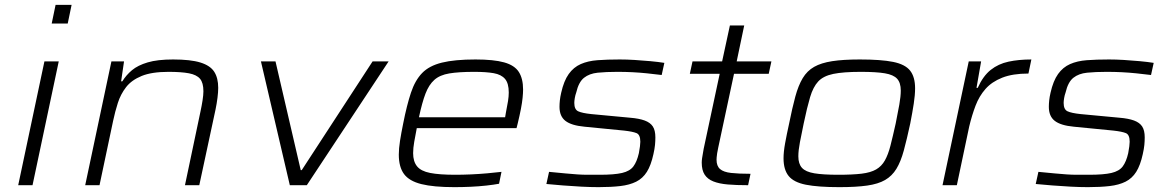

<svg xmlns="http://www.w3.org/2000/svg" viewBox="-20 -763 4823 791"><path d="M193 -666 209 -743H275L259 -666ZM55 0 163 -510H222L114 0Z M331 0 439 -510H491L479 -428H484Q500 -454 524 -474Q548 -494 588.5 -506Q629 -518 693 -518Q765 -518 805.5 -505.5Q846 -493 862.5 -467.5Q879 -442 879 -401Q879 -384 876 -360Q873 -336 868 -312L801 0H742L806 -304Q811 -327 814.5 -349.5Q818 -372 818 -387Q818 -422 804 -438.5Q790 -455 758.5 -461Q727 -467 674 -467Q605 -467 563.5 -450Q522 -433 499.5 -404Q477 -375 465.5 -339Q454 -303 446 -265L390 0Z M1174 0 1055 -510H1115L1219 -62H1223L1515 -510H1581L1244 0Z M1852 8Q1766 8 1716 -4.5Q1666 -17 1644.5 -46Q1623 -75 1623 -126Q1623 -151 1628 -183Q1633 -215 1641 -254Q1656 -330 1673 -381Q1690 -432 1719 -462Q1748 -492 1800.5 -505Q1853 -518 1939 -518Q2014 -518 2057 -506Q2100 -494 2117.5 -466.5Q2135 -439 2135 -394Q2135 -380 2133 -360Q2131 -340 2126 -314Q2121 -288 2113 -255L2108 -235H1697Q1691 -204 1686.5 -178.5Q1682 -153 1682 -132Q1682 -98 1698 -78Q1714 -58 1752 -50.5Q1790 -43 1856 -43Q1886 -43 1920 -44.5Q1954 -46 1987.5 -49Q2021 -52 2046 -55L2036 -6Q2015 -2 1983.5 1.5Q1952 5 1918 6.5Q1884 8 1852 8ZM1706 -280H2061L2064 -298Q2070 -328 2073 -347Q2076 -366 2076 -382Q2076 -420 2060.5 -438Q2045 -456 2014 -461.5Q1983 -467 1934 -467Q1870 -467 1831 -460.5Q1792 -454 1769.5 -434Q1747 -414 1733 -377.5Q1719 -341 1706 -280Z M2446 8Q2414 8 2375.5 6Q2337 4 2299.5 1Q2262 -2 2231 -5L2242 -55Q2283 -51 2310 -48.5Q2337 -46 2358.5 -44.5Q2380 -43 2401 -43Q2422 -43 2451 -43Q2511 -43 2543 -50.5Q2575 -58 2589.5 -77.5Q2604 -97 2612 -132Q2615 -148 2616.5 -160Q2618 -172 2618 -179Q2618 -208 2602.5 -214.5Q2587 -221 2551 -225L2388 -241Q2334 -246 2309.5 -265Q2285 -284 2285 -323Q2285 -335 2286.5 -349.5Q2288 -364 2292 -381Q2303 -430 2323 -458Q2343 -486 2372.5 -499Q2402 -512 2441.5 -515Q2481 -518 2533 -518Q2562 -518 2594.5 -516Q2627 -514 2659.5 -511Q2692 -508 2717 -504L2706 -454Q2674 -458 2644.5 -461Q2615 -464 2585.5 -465.5Q2556 -467 2523 -467Q2477 -467 2442.5 -463.5Q2408 -460 2386 -442.5Q2364 -425 2354 -382Q2350 -371 2348 -359Q2346 -347 2346 -339Q2346 -312 2362 -304.5Q2378 -297 2416 -293L2576 -278Q2613 -275 2636 -266.5Q2659 -258 2669.5 -242Q2680 -226 2680 -197Q2680 -182 2678.5 -166Q2677 -150 2672 -128Q2662 -82 2645 -55Q2628 -28 2601 -14.5Q2574 -1 2535.5 3.5Q2497 8 2446 8Z M3062 0Q3014 0 2978.5 -3Q2943 -6 2919 -15.5Q2895 -25 2883 -43.5Q2871 -62 2871 -93Q2871 -101 2872.5 -111.5Q2874 -122 2876 -132.5Q2878 -143 2879 -150L2945 -459H2822L2833 -510H2955L2987 -658H3046L3015 -510H3158L3147 -459H3004L2939 -155Q2936 -142 2934.5 -131.5Q2933 -121 2932.5 -115Q2932 -109 2932 -105Q2932 -79 2946.5 -66.5Q2961 -54 2992 -50.5Q3023 -47 3072 -47Z M3438 8Q3350 8 3300 -2Q3250 -12 3229 -38Q3208 -64 3208 -111Q3208 -137 3214.5 -173Q3221 -209 3231 -254Q3244 -319 3256.5 -365Q3269 -411 3287 -441Q3305 -471 3334 -487.5Q3363 -504 3408.5 -511Q3454 -518 3522 -518Q3610 -518 3659.5 -508Q3709 -498 3729.5 -472Q3750 -446 3750 -399Q3750 -372 3744.5 -336Q3739 -300 3730 -254Q3716 -189 3703.5 -143Q3691 -97 3673 -67.5Q3655 -38 3626.5 -21.5Q3598 -5 3552.5 1.5Q3507 8 3438 8ZM3434 -43Q3492 -43 3529.5 -47.5Q3567 -52 3589.5 -65Q3612 -78 3625.5 -102Q3639 -126 3648.5 -163Q3658 -200 3670 -254Q3679 -298 3685 -332Q3691 -366 3691 -390Q3691 -422 3676 -438.5Q3661 -455 3625.5 -461Q3590 -467 3526 -467Q3454 -467 3413 -458.5Q3372 -450 3351 -427.5Q3330 -405 3317.5 -363Q3305 -321 3291 -254Q3282 -211 3275.5 -177Q3269 -143 3269 -119Q3269 -88 3284 -71.5Q3299 -55 3335 -49Q3371 -43 3434 -43Z M3863 0 3971 -510H4022L4003 -401H4008Q4030 -450 4061.5 -475Q4093 -500 4135 -509Q4177 -518 4229 -518L4217 -460Q4152 -460 4109 -443Q4066 -426 4040 -396.5Q4014 -367 3999 -327.5Q3984 -288 3973 -242L3922 0Z M4462 8Q4430 8 4391.5 6Q4353 4 4315.5 1Q4278 -2 4247 -5L4258 -55Q4299 -51 4326 -48.5Q4353 -46 4374.5 -44.5Q4396 -43 4417 -43Q4438 -43 4467 -43Q4527 -43 4559 -50.5Q4591 -58 4605.5 -77.5Q4620 -97 4628 -132Q4631 -148 4632.5 -160Q4634 -172 4634 -179Q4634 -208 4618.5 -214.5Q4603 -221 4567 -225L4404 -241Q4350 -246 4325.5 -265Q4301 -284 4301 -323Q4301 -335 4302.5 -349.5Q4304 -364 4308 -381Q4319 -430 4339 -458Q4359 -486 4388.5 -499Q4418 -512 4457.5 -515Q4497 -518 4549 -518Q4578 -518 4610.5 -516Q4643 -514 4675.5 -511Q4708 -508 4733 -504L4722 -454Q4690 -458 4660.5 -461Q4631 -464 4601.5 -465.5Q4572 -467 4539 -467Q4493 -467 4458.5 -463.5Q4424 -460 4402 -442.5Q4380 -425 4370 -382Q4366 -371 4364 -359Q4362 -347 4362 -339Q4362 -312 4378 -304.5Q4394 -297 4432 -293L4592 -278Q4629 -275 4652 -266.5Q4675 -258 4685.5 -242Q4696 -226 4696 -197Q4696 -182 4694.5 -166Q4693 -150 4688 -128Q4678 -82 4661 -55Q4644 -28 4617 -14.5Q4590 -1 4551.5 3.5Q4513 8 4462 8Z"/></svg>

Font: Saira Expanded Light
Style: Italic
Weight: 300
Width: 7
Italic angle: -12°
Designer: Hector Gatti with collaboration of the Omnibus-Type team
Foundry: Omnibus-Type
Version: Version 1.101